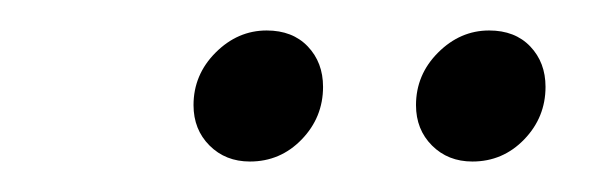

<svg xmlns="http://www.w3.org/2000/svg" viewBox="-20 -592 404 126"><path d="M290 -486Q274 -486 263.5 -496.5Q253 -507 253 -523Q253 -543 267.5 -557.5Q282 -572 301 -572Q318 -572 328 -561.5Q338 -551 338 -535Q338 -515 324 -500.5Q310 -486 290 -486ZM144 -486Q128 -486 117.5 -496.5Q107 -507 107 -523Q107 -543 121.5 -557.5Q136 -572 155 -572Q172 -572 182 -561.5Q192 -551 192 -535Q192 -515 178 -500.5Q164 -486 144 -486Z"/></svg>

Font: Rasa Light
Style: Italic
Weight: 300
Italic angle: -7.10001°
Designer: Anna Giedrys (Yrsa+Rasa design), David Brezina (Yrsa art-direction, Rasa art-direction, design)
Foundry: Rosetta Type Foundry
Version: Version 2.004